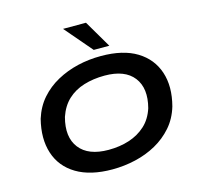

<svg xmlns="http://www.w3.org/2000/svg" viewBox="-131 -1087 1282 1237"><g transform="rotate(-15 510.0 -468.5)"><path d="M469 10Q323 10 230.5 -45.5Q138 -101 106 -200Q74 -299 106 -425Q130 -501 177.5 -555Q225 -609 290 -644.5Q355 -680 429.5 -697.5Q504 -715 585 -715Q732 -715 823 -659.5Q914 -604 946.5 -506Q979 -408 946 -282Q923 -205 875 -150.5Q827 -96 763 -60.5Q699 -25 623.5 -7.5Q548 10 469 10ZM478 -118Q553 -118 616 -138.5Q679 -159 725 -201Q771 -243 793 -311Q826 -437 768 -512Q710 -587 575 -587Q500 -587 436.5 -567.5Q373 -548 328 -506Q283 -464 260 -396Q226 -269 284.5 -193.5Q343 -118 478 -118ZM551 -765 395 -947H548L655 -765Z"/></g></svg>

Font: Nunito Sans 7pt Expanded
Style: Bold Italic
Weight: 700
Width: 7
Italic angle: -9°
Designer: Vernon Adams
Foundry: Vernon Adams
Version: Version 3.101;gftools[0.9.27]